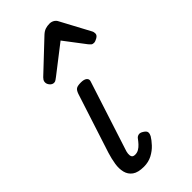

<svg xmlns="http://www.w3.org/2000/svg" viewBox="-265 -901 978 978"><g transform="rotate(-45 223.5 -412.0)"><path d="M142 16Q100 16 78.5 0.5Q57 -15 50.5 -41Q44 -67 49 -98.5Q54 -130 64 -162L168 -483Q175 -503 185 -509Q195 -515 218 -515Q241 -515 251.5 -506Q262 -497 257 -483L138 -115Q133 -102 131.5 -89Q130 -76 134.5 -67.5Q139 -59 154 -59Q168 -59 180 -66Q192 -73 202.5 -84.5Q213 -96 221 -107Q227 -116 238.5 -119Q250 -122 265 -112Q281 -102 281.5 -91.5Q282 -81 276 -70Q266 -53 247 -32.5Q228 -12 201.5 2Q175 16 142 16ZM121 -610Q108 -610 98.5 -621Q89 -632 89 -644Q89 -653 93 -659Q97 -665 101 -669L259 -818Q273 -831 287 -835.5Q301 -840 317 -840Q330 -840 341.5 -833.5Q353 -827 359 -814L441 -661Q445 -654 446 -649Q447 -644 447 -639Q447 -627 432.5 -618.5Q418 -610 408 -610Q398 -610 392.5 -615Q387 -620 382 -626L296 -739L149 -625Q143 -621 136 -615.5Q129 -610 121 -610Z"/></g></svg>

Font: Playwrite DK Uloopet
Style: Regular
Weight: 400
Designer: Veronika Burian, José Scaglione
Foundry: TypeTogether
Version: Version 1.002